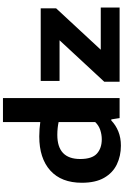

<svg xmlns="http://www.w3.org/2000/svg" viewBox="216 -1064 857 1330"><g transform="rotate(-90 645.0 -399.5)"><path d="M300.5 9Q229.5 9 171 -19Q112.5 -47 78 -106.8Q43.5 -166.5 43.5 -261.5Q43.5 -403.5 128.2 -480Q213 -556.5 364.5 -556.5Q391 -556.5 416.8 -554.5Q442.5 -552.5 464 -549.5V-808H630V0H491.5L482.5 -57.5H474.5Q443.5 -27 399.5 -9Q355.5 9 300.5 9ZM344.5 -123.5Q376.5 -123.5 408.2 -133.8Q440 -144 464 -169V-422.5Q446 -426.5 422.8 -429Q399.5 -431.5 375 -431.5Q208 -431.5 208 -273Q208 -191.5 245.2 -157.5Q282.5 -123.5 344.5 -123.5ZM743.5 0V-106.5L1030.5 -416H749V-546.5H1252V-440L965 -130.5H1257.5V0Z"/></g></svg>

Font: Encode Sans Expanded
Style: Bold
Weight: 700
Width: 7
Designer: Multiple Designers
Foundry: Impallari Type
Version: Version 3.000; ttfautohint (v1.8.3) -l 8 -r 50 -G 200 -x 14 